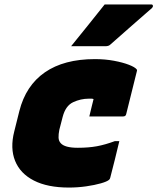

<svg xmlns="http://www.w3.org/2000/svg" viewBox="-20 -829 708 864"><path d="M407 -563Q453 -563 493 -555.5Q533 -548 560 -537.5Q587 -527 595 -517Q598 -514 596 -509L548 -316Q546 -305 534 -305H382L386 -322Q390 -337 393.5 -353Q397 -369 401 -383Q397 -385 392 -385Q387 -385 380 -385Q343 -385 309 -369Q275 -353 262 -303L247 -245Q243 -225 243.5 -210Q244 -195 253 -185Q271 -164 330 -164Q379 -164 416.5 -171Q454 -178 497 -194H517Q507 -153 497 -111.5Q487 -70 476 -29Q475 -24 471 -20Q462 -12 434 -4Q406 4 368 9.5Q330 15 290 15Q194 15 132.5 -16.5Q71 -48 48 -105Q25 -162 44 -237L67 -329Q96 -444 182 -503.5Q268 -563 407 -563ZM451 -809H661Q667 -809 668 -803.5Q669 -798 664 -793Q615 -750 572.5 -713Q530 -676 476 -628Q469 -621 454 -621H300Q338 -668 375.5 -714.5Q413 -761 451 -809Z"/></svg>

Font: Recursive Mn Lnr St Blk
Style: Italic
Weight: 900
Italic angle: -15°
Monospace: yes
Version: Version 1.079;hotconv 1.0.112;makeotfexe 2.5.65598; ttfautoh